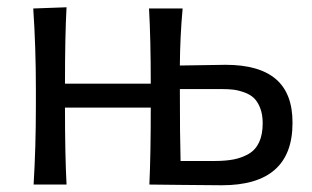

<svg xmlns="http://www.w3.org/2000/svg" viewBox="-20 -520 880 541"><path d="M615.7 -337.4Q710.4 -337.4 757.6 -296.9Q804.7 -256.3 804.2 -173.3Q804.2 2 605 2Q560.5 2 491.5 1Q422.4 0 400.9 0Q404.8 -83.5 404.8 -216.8H163.1Q163.1 -82.5 167.5 0H74.7Q81.1 -106.4 81.1 -219.2V-269Q81.1 -386.2 73.7 -496.1L167.5 -499.5Q163.1 -420.9 163.1 -284.2H404.8Q404.8 -410.2 399.9 -496.1H494.6Q487.3 -416.5 486.8 -335.4ZM488.8 -66.4H585Q615.7 -66.4 638.4 -70.8Q661.1 -75.2 680.7 -86.4Q700.2 -97.7 710.2 -119.4Q720.2 -141.1 720.2 -172.9Q720.2 -197.8 712.9 -216.1Q705.6 -234.4 695.1 -244.1Q684.6 -253.9 668.2 -259.8Q651.9 -265.6 637.9 -267.3Q624 -269 606.4 -269H486.8Q486.8 -135.3 488.8 -66.4Z"/></svg>

Font: Commissioner Flair
Style: Regular
Weight: 400
Designer: Kostas Bartsokas
Foundry: Kostas Bartsokas
Version: Version 1.000